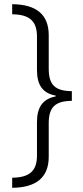

<svg xmlns="http://www.w3.org/2000/svg" viewBox="-20 -735 397 914"><path d="M38 111V159C151 158 212 111 212 11V-149C212 -227 245 -254 322 -255V-301C244 -302 212 -329 212 -408V-567C212 -667 152 -714 38 -715V-667C118 -666 156 -637 156 -561V-402C156 -332 182 -291 245 -280V-276C183 -264 156 -224 156 -154V6C156 80 119 110 38 111Z"/></svg>

Font: Noto Sans Armenian SemiCondensed Light
Style: Regular
Weight: 300
Width: 4
Designer: Monotype Design Team
Foundry: Monotype Imaging Inc.
Version: Version 2.008